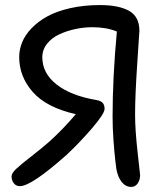

<svg xmlns="http://www.w3.org/2000/svg" viewBox="-20 -732 653 762"><path d="M59.1 6.8Q43.5 6.8 34.7 -4.9Q25.9 -16.6 25.9 -32.2Q25.9 -44.4 44.2 -61.8Q62.5 -79.1 106 -112.8Q149.4 -146.5 176.8 -170.9Q230 -218.8 280.8 -278.8Q164.6 -305.2 110.4 -366.5Q56.2 -427.7 56.2 -505.9Q56.2 -535.6 68.1 -564.7Q80.1 -593.8 105.7 -620.4Q131.3 -647 168.2 -667.2Q205.1 -687.5 259 -699.7Q313 -711.9 377 -711.9Q451.2 -711.9 492.2 -689Q533.2 -666 533.2 -609.9Q533.2 -605 524.7 -479Q516.1 -353 516.1 -277.8Q516.1 -216.3 526.1 -127.7Q536.1 -39.1 536.1 -37.1Q536.1 -18.6 526.6 -4.4Q517.1 9.8 501 9.8Q478.5 9.8 463.1 -9.5Q447.8 -28.8 441.9 -61Q440.4 -70.8 437.3 -97.9Q434.1 -125 430.4 -175Q426.8 -225.1 426.8 -268.1Q426.8 -423.8 443.8 -606.9Q402.8 -624 346.2 -624Q313.5 -624 280 -616.9Q246.6 -609.9 216.3 -596.2Q186 -582.5 167 -558.6Q147.9 -534.7 147.9 -504.9Q147.9 -441.4 204.6 -396.7Q261.2 -352.1 362.8 -335Q380.9 -331.5 387.9 -323.2Q395 -314.9 395 -299.8Q395 -280.8 345 -222.7Q294.9 -164.6 244.1 -117.2Q104.5 6.8 59.1 6.8Z"/></svg>

Font: Shantell Sans Normal
Style: Regular
Weight: 400
Designer: Stephen Nixon, Anya Danilova, Shantell Martin
Foundry: Arrow Type
Version: Version 1.006;[559af2be0]